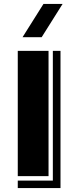

<svg xmlns="http://www.w3.org/2000/svg" viewBox="-20 -900 340 981"><path d="M299.8 -879.9 192.9 -710H95.2L202.1 -879.9ZM250 -640.1H289.1V61H70.8V22.9H250ZM228 0H70.8V-640.1H228Z"/></svg>

Font: Laconic
Style: Shadow
Weight: 900
Width: 6
Designer: Robby Woodard
Version: Version 1.000